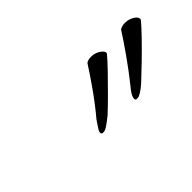

<svg xmlns="http://www.w3.org/2000/svg" viewBox="-22 -628 404 404"><g transform="rotate(-45 180.0 -426.5)"><path d="M142 -362Q139 -361 136 -361Q129 -361 132 -370Q134 -373 137 -378Q140 -383 145 -390Q166 -415 185 -442Q204 -469 216 -488Q221 -492 231 -492Q234 -492 237 -491.5Q240 -491 243 -490Q251 -487 256 -482Q261 -477 259 -473Q249 -461 232.5 -444Q216 -427 199 -410Q182 -393 168 -380Q163 -376 155 -370Q147 -364 142 -362ZM243 -362Q240 -361 237 -361Q230 -361 233 -370Q235 -377 246 -390Q266 -415 285 -442Q304 -469 316 -488Q323 -492 331 -492Q335 -492 338 -491.5Q341 -491 344 -490Q362 -483 360 -473Q350 -461 333.5 -444Q317 -427 299.5 -410Q282 -393 268 -380Q264 -376 256 -370Q248 -364 243 -362Z"/></g></svg>

Font: WindSong Medium
Style: Regular
Weight: 500
Designer: Robert E. Leuschke
Foundry: Robert E. Leuschke
Version: Version 1.010; ttfautohint (v1.8.3)